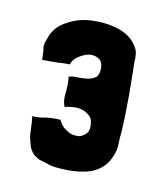

<svg xmlns="http://www.w3.org/2000/svg" viewBox="-49 -695 352 407"><g transform="rotate(10 127.0 -491.5)"><path d="M53.7 -345.7Q58.6 -341.8 69.3 -339.8Q74.2 -337.9 80.1 -335.9Q86.9 -334 92.8 -333Q106.4 -331.1 122.1 -331.1Q127 -331.1 130.9 -331.1Q152.3 -332 168.9 -336.9Q201.2 -347.7 212.9 -377.9Q218.8 -390.6 218.8 -404.3Q218.8 -418 220.7 -431.6Q222.7 -467.8 222.7 -505.9Q222.7 -543 221.7 -582Q222.7 -589.8 221.7 -598.6Q220.7 -607.4 215.8 -614.3Q204.1 -634.8 176.8 -644.5Q153.3 -652.3 128.9 -652.3Q124 -652.3 119.1 -652.3Q88.9 -651.4 63.5 -636.7Q38.1 -623 30.3 -595.7Q26.4 -587.9 26.4 -578.1Q26.4 -576.2 27.3 -574.2Q28.3 -561.5 28.3 -552.7Q28.3 -552.7 28.3 -551.8Q29.3 -551.8 37.1 -551.8Q44.9 -551.8 54.7 -551.8Q65.4 -551.8 74.2 -552.7Q84 -552.7 87.9 -552.7Q90.8 -563.5 101.6 -570.3Q113.3 -578.1 124 -580.1Q134.8 -582 144.5 -576.2Q154.3 -571.3 154.3 -555.7Q154.3 -542 147.5 -536.1Q140.6 -531.2 130.9 -529.3Q121.1 -528.3 109.4 -528.3Q97.7 -529.3 89.8 -526.4Q91.8 -512.7 89.8 -493.2Q86.9 -473.6 92.8 -461.9Q103.5 -464.8 118.2 -464.8Q132.8 -463.9 142.6 -456.1Q152.3 -450.2 153.3 -438.5Q155.3 -425.8 150.4 -417Q142.6 -408.2 133.8 -406.2Q124 -405.3 115.2 -408.2Q106.4 -412.1 98.6 -418.9Q91.8 -425.8 88.9 -433.6Q88.9 -433.6 87.9 -433.6Q71.3 -434.6 56.6 -432.6Q43 -429.7 29.3 -430.7Q28.3 -430.7 28.3 -430.7Q30.3 -417 30.3 -405.3Q30.3 -392.6 32.2 -382.8Q34.2 -375 37.1 -365.2Q41 -356.4 46.9 -350.6Q48.8 -349.6 53.7 -345.7Z"/></g></svg>

Font: Londrina Solid
Style: NNS
Weight: 400
Designer: Marcelo Magalhaes
Version: Version 1.002